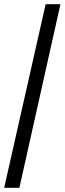

<svg xmlns="http://www.w3.org/2000/svg" viewBox="-20 -780 310 921"><path d="M0 121 199 -760H270L73 121Z"/></svg>

Font: Noto Serif Thai SemiCondensed ExtraBold
Style: Regular
Weight: 800
Width: 4
Designer: Monotype Design Team
Foundry: Monotype Imaging Inc.
Version: Version 2.002; ttfautohint (v1.8.4.7-5d5b)